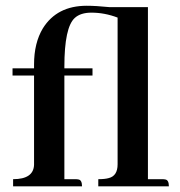

<svg xmlns="http://www.w3.org/2000/svg" viewBox="-20 -660 636 680"><path d="M578.1 0Q578.1 -22.5 565.4 -24.4Q560.5 -25.4 554.7 -25.4H503.9V-634.8H367.2Q319.3 -639.6 287.1 -639.6Q181.6 -639.6 131.8 -559.6Q100.6 -507.8 100.6 -431.6V-418H24.4V-392.6H100.6V-76.2Q98.6 -25.4 26.4 -25.4V0H270.5Q270.5 -22.5 257.8 -24.4Q252.9 -25.4 247.1 -25.4H208V-392.6H307.6V-418H208V-423.8Q208 -563.5 245.1 -596.7Q265.6 -615.2 303.7 -615.2Q350.6 -615.2 396.5 -597.7V-78.1Q396.5 -37.1 365.2 -29.3Q351.6 -25.4 328.1 -25.4V0Z"/></svg>

Font: Abhaya Libre
Style: Bold
Weight: 700
Designer: Pushpananda Ekanayake, Sol Matas, Pathum Egodawatta
Foundry: Mooniak
Version: Version 1.050 ; ttfautohint (v1.6)